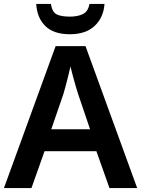

<svg xmlns="http://www.w3.org/2000/svg" viewBox="-20 -950 714 970"><path d="M533 0 467 -186H205L139 0H0L261 -717H412L673 0ZM375 -474Q371 -486 363 -513Q355 -540 347.5 -568.5Q340 -597 336 -614Q331 -592 324.5 -565.5Q318 -539 311.5 -515Q305 -491 300 -474L239 -297H435ZM508 -930Q503 -861 458 -819Q413 -777 333 -777Q251 -777 209 -818.5Q167 -860 163 -930H237Q244 -888 267 -877Q290 -866 334 -866Q371 -866 398 -878.5Q425 -891 432 -930Z"/></svg>

Font: Noto Sans Syriac Eastern SemiBold
Style: Regular
Weight: 600
Designer: Patrick Giasson and the Monotype Design Team
Foundry: Monotype Imaging Inc.
Version: Version 3.001